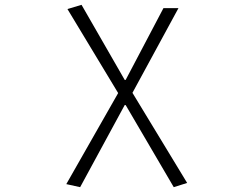

<svg xmlns="http://www.w3.org/2000/svg" viewBox="-20 -567 1040 799"><path d="M313.5 211.9 255.9 199.2 471.7 -179.7 260.7 -529.3 319.3 -546.9 499 -234.4H502.9L660.2 -533.2H722.7L531.2 -180.7L758.8 194.3L703.1 211.9L502.9 -129.9H499Z"/></svg>

Font: GenEi Gothic M Light
Style: Regular
Weight: 300
Designer: o_tamon (Modified); [Source Han Sans]
Ryoko NISHIZUKA  (kana & ideographs); Paul D. Hunt (Latin, Greek & Cyrillic); Wenl
Version: Version 1.1a;Original Version 1.004